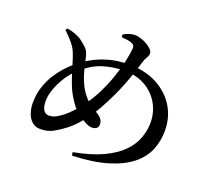

<svg xmlns="http://www.w3.org/2000/svg" viewBox="-135 -952 1269 1157"><g transform="rotate(20 500.0 -373.5)"><path d="M430 12Q542 -9 615.5 -43.5Q689 -78 732 -122Q775 -166 793 -216Q811 -266 811 -316Q811 -362 794.5 -404.5Q778 -447 746 -481Q714 -515 667 -535.5Q620 -556 557 -556Q487 -556 422.5 -536Q358 -516 298 -464Q256 -428 228 -383.5Q200 -339 186 -297.5Q172 -256 172 -223Q172 -184 185 -165Q198 -146 218 -146Q243 -146 263.5 -157Q284 -168 306 -185Q331 -205 358 -234.5Q385 -264 410.5 -300.5Q436 -337 457 -377Q488 -437 509.5 -498Q531 -559 542.5 -611.5Q554 -664 557 -697Q558 -714 551 -720.5Q544 -727 531 -731Q519 -735 504 -737Q489 -739 472 -740L470 -757Q488 -768 507 -774Q526 -780 543 -780Q559 -780 580 -773.5Q601 -767 620.5 -756Q640 -745 652.5 -732Q665 -719 665 -706Q665 -691 656 -678Q647 -665 640 -641Q630 -608 619.5 -575.5Q609 -543 596.5 -509.5Q584 -476 567 -436.5Q550 -397 526 -350Q498 -294 468 -249.5Q438 -205 408 -171.5Q378 -138 347 -115Q317 -92 281.5 -72Q246 -52 199 -52Q166 -52 144.5 -71.5Q123 -91 113 -121.5Q103 -152 103 -185Q103 -243 119.5 -291.5Q136 -340 161.5 -378.5Q187 -417 214 -445Q241 -473 261 -490Q296 -519 341 -544Q386 -569 442.5 -585Q499 -601 569 -601Q674 -601 750 -560.5Q826 -520 867.5 -452Q909 -384 909 -299Q909 -233 885.5 -175.5Q862 -118 807 -73Q752 -28 660.5 0Q569 28 434 33ZM488 -167Q470 -167 449.5 -177.5Q429 -188 414 -198Q370 -227 342.5 -266Q315 -305 298 -342Q284 -374 271.5 -411.5Q259 -449 248.5 -485Q238 -521 228 -547Q217 -578 193 -607Q169 -636 137 -666L147 -678Q175 -673 200.5 -663.5Q226 -654 243 -641Q262 -627 281 -609.5Q300 -592 308 -560Q314 -536 320.5 -505.5Q327 -475 337.5 -442.5Q348 -410 364 -379Q389 -335 417.5 -308.5Q446 -282 477 -266Q496 -256 512 -240.5Q528 -225 528 -200Q528 -184 517 -175.5Q506 -167 488 -167Z"/></g></svg>

Font: Noto Serif TC SemiBold
Style: Regular
Weight: 600
Version: Version 2.002-H1;hotconv 1.1.0;makeotfexe 2.6.0